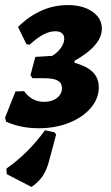

<svg xmlns="http://www.w3.org/2000/svg" viewBox="-28 -495 439 756"><path d="M-4 -16 -8 -32 33 -135 67 -136Q97 -94 146 -94Q177 -94 196.5 -109.5Q216 -125 216 -148Q216 -168 199.5 -177.5Q183 -187 146 -187H100L92 -199L111 -271L177 -275Q198 -287 211.5 -306Q225 -325 225 -343Q225 -357 215.5 -364.5Q206 -372 190 -372Q145 -372 89 -319L76 -321L43 -389Q131 -475 239 -475Q299 -475 336 -449Q373 -423 373 -382Q373 -316 266 -256L265 -248Q315 -234 338 -210.5Q361 -187 361 -151Q361 -107 329.5 -70Q298 -33 244 -11.5Q190 10 125 10Q53 10 -4 -16ZM-1 191 -3 169Q83 109 149 18L187 26L193 35L166 136Q156 175 139.5 199Q123 223 96 241Z"/></svg>

Font: Alegreya ExtraBold
Style: Italic
Weight: 800
Italic angle: -7°
Designer: Juan Pablo del Peral
Foundry: Huerta Tipografica
Version: Version 2.007; ttfautohint (v1.6)